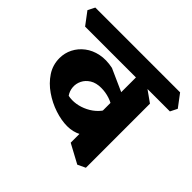

<svg xmlns="http://www.w3.org/2000/svg" viewBox="-221 -846 1081 1081"><g transform="rotate(45 320.0 -305.5)"><path d="M325.2 -70Q279 -70 226.4 -87.2Q173.8 -104.5 127.5 -136.5Q81.2 -168.5 52.2 -212.5Q23.2 -256.5 23.2 -310.8Q23.2 -351.2 41.2 -386.8Q59.2 -422.2 92.2 -447.6Q125.2 -473 170.8 -482.5Q216.2 -492 271.2 -480.5L469 -392L447.5 -309.2Q409 -336.8 375.9 -347.6Q342.8 -358.5 308.5 -358.5Q268.2 -358.5 241.6 -342Q215 -325.5 202.5 -300.2Q190 -275 192.2 -247.2Q194.5 -219.5 210.2 -197.2Q240 -191 272.1 -196Q304.2 -201 335.1 -216.4Q366 -231.8 389.5 -255.9Q413 -280 423.5 -312L474.8 -143.2Q446 -109.8 408.2 -89.9Q370.5 -70 325.2 -70ZM518.5 42.8 404.8 -18.5V-589.8L460.5 -563.8L565 -489.5V20.8ZM0 -538 -56.2 -612.8 -35.2 -654.5H640L696.2 -579.8L675.2 -538Z"/></g></svg>

Font: Eczar
Style: Regular
Weight: 400
Designer: Vaibhav Singh
Foundry: Rosetta Type Foundry
Version: Version 2.000